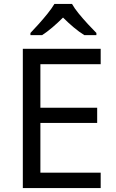

<svg xmlns="http://www.w3.org/2000/svg" viewBox="-20 -964 596 984"><path d="M496 0H97V-714H496V-635H187V-412H478V-334H187V-79H496ZM349 -944Q361 -922 383.5 -894.5Q406 -867 430.5 -840.5Q455 -814 474 -795V-784H412Q386 -800 358 -823.5Q330 -847 303 -874Q276 -847 249 -824Q222 -801 196 -784H136V-795Q155 -815 178.5 -841Q202 -867 224 -894.5Q246 -922 259 -944Z"/></svg>

Font: Noto Sans Ambassadori
Style: Regular
Weight: 400
Designer: Monotype Design Team
Foundry: Monotype Imaging Inc.
Version: Version 2.013